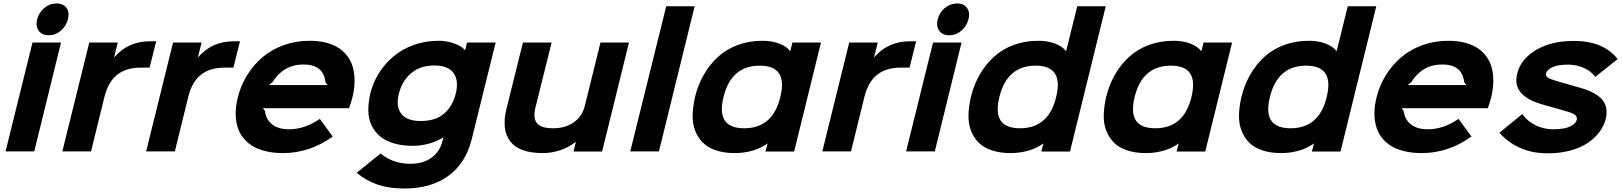

<svg xmlns="http://www.w3.org/2000/svg" viewBox="-20 -876 9383 1111"><path d="M333 -629.9 178.2 0H12.2L168 -629.9ZM262.2 -671.9Q222.7 -671.9 203.9 -698.5Q185.1 -725.1 194.8 -764.2Q205.1 -803.7 236.3 -829.8Q267.6 -856 307.1 -856Q346.7 -856 365 -829.8Q383.3 -803.7 373 -764.2Q362.8 -724.6 331.8 -698.2Q300.8 -671.9 262.2 -671.9Z M883.8 -637.2 845.7 -484.9H797.9Q709.5 -484.9 657.2 -442.9Q605 -400.9 583.5 -312L506.8 0H340.8L496.6 -629.9H661.6L640.6 -545.9H642.6Q722.2 -637.2 847.7 -637.2Z M1368.7 -637.2 1330.6 -484.9H1282.7Q1194.3 -484.9 1142.1 -442.9Q1089.8 -400.9 1068.4 -312L991.7 0H825.7L981.4 -629.9H1146.5L1125.5 -545.9H1127.4Q1207 -637.2 1332.5 -637.2Z M1536.1 -383.8H1875.5L1863.3 -399.9Q1852.5 -502.9 1736.3 -502.9Q1620.6 -502.9 1556.2 -399.9ZM2018.6 -310.1Q2011.2 -280.3 1999.5 -250H1501.5L1513.2 -233.9Q1518.6 -185.1 1554.4 -156.5Q1590.3 -127.9 1652.3 -127.9Q1742.7 -127.9 1830.6 -188L1905.3 -85.9Q1771.5 9.8 1618.2 9.8Q1561.5 9.8 1515.6 -1.5Q1469.7 -12.7 1437.5 -33.4Q1405.3 -54.2 1383.8 -83Q1362.3 -111.8 1352.8 -147.5Q1343.3 -183.1 1343.8 -224.1Q1344.2 -265.1 1355.5 -310.1Q1372.6 -380.9 1410.2 -441.4Q1447.8 -502 1500.5 -546.1Q1553.2 -590.3 1623 -615.2Q1692.9 -640.1 1770.5 -640.1Q1825.2 -640.1 1869.1 -628.4Q1913.1 -616.7 1943.8 -595.5Q1974.6 -574.2 1995.1 -544.2Q2015.6 -514.2 2024.2 -477.3Q2032.7 -440.4 2031.5 -398.4Q2030.3 -356.4 2018.6 -310.1Z M2617.2 -334Q2635.7 -408.7 2604.7 -452.9Q2573.7 -497.1 2493.2 -497.1Q2411.6 -497.1 2358.9 -452.4Q2306.2 -407.7 2288.1 -334Q2269.5 -260.3 2301.8 -218Q2334 -175.8 2414.1 -175.8Q2499.5 -175.8 2549.1 -218Q2598.6 -260.3 2617.2 -334ZM2682.1 -629.9H2848.1L2709 -67.9Q2674.8 67.9 2575 141.4Q2475.1 214.8 2318.8 214.8Q2233.4 214.8 2167.7 193.1Q2102.1 171.4 2043.9 124L2182.1 12.2Q2254.9 71.8 2354 71.8Q2428.7 71.8 2477.3 36.4Q2525.9 1 2541 -62L2545.9 -80.1H2543.9Q2508.8 -58.1 2462.6 -45.2Q2416.5 -32.2 2370.1 -32.2Q2307.1 -32.2 2258.3 -46.6Q2209.5 -61 2178.5 -87.6Q2147.5 -114.3 2129.6 -151.6Q2111.8 -189 2111.3 -235.4Q2110.8 -281.7 2123 -335.9Q2138.7 -398.9 2173.1 -453.6Q2207.5 -508.3 2257.3 -550Q2307.1 -591.8 2374.8 -616Q2442.4 -640.1 2519 -640.1Q2564 -640.1 2606.9 -625Q2649.9 -609.9 2669.9 -586.9H2671.9Z M3619.6 -629.9 3463.9 1H3298.8L3312 -54.2H3309.6Q3272.5 -23.9 3222.7 -7.1Q3172.9 9.8 3121.6 9.8Q2983.9 9.8 2932.4 -58.1Q2880.9 -126 2910.6 -246.1L3005.9 -629.9H3171.9L3078.6 -254.9Q3063.5 -194.3 3085.9 -164.1Q3108.4 -133.8 3181.6 -133.8Q3250.5 -133.8 3299.3 -167.5Q3348.1 -201.2 3363.8 -262.2L3454.6 -629.9Z M3999.5 -839.8 3793 0H3627L3835 -839.8Z M4495.1 -314Q4540.5 -496.1 4376.5 -496.1Q4210.4 -496.1 4166.5 -314Q4121.6 -133.8 4286.1 -133.8Q4451.7 -133.8 4495.1 -314ZM4730.5 -629.9 4575.2 1H4409.2L4421.4 -44.9H4419.4Q4384.8 -19 4335.4 -4.6Q4286.1 9.8 4231.4 9.8Q4170.4 9.8 4123.3 -5.9Q4076.2 -21.5 4047.4 -50.3Q4018.6 -79.1 4002.7 -119.4Q3986.8 -159.7 3987.8 -208.5Q3988.8 -257.3 4001.5 -314Q4019 -385.3 4052.7 -444.1Q4086.4 -502.9 4134.8 -547.1Q4183.1 -591.3 4249.3 -615.7Q4315.4 -640.1 4392.6 -640.1Q4444.8 -640.1 4487.5 -624.3Q4530.3 -608.4 4551.3 -581.1H4553.2L4565.4 -629.9Z M5281.2 -637.2 5243.2 -484.9H5195.3Q5106.9 -484.9 5054.7 -442.9Q5002.4 -400.9 4981 -312L4904.3 0H4738.3L4894 -629.9H5059.1L5038.1 -545.9H5040Q5119.6 -637.2 5245.1 -637.2Z M5543.9 -629.9 5389.2 0H5223.1L5378.9 -629.9ZM5473.1 -671.9Q5433.6 -671.9 5414.8 -698.5Q5396 -725.1 5405.8 -764.2Q5416 -803.7 5447.3 -829.8Q5478.5 -856 5518.1 -856Q5557.6 -856 5575.9 -829.8Q5594.2 -803.7 5584 -764.2Q5573.7 -724.6 5542.7 -698.2Q5511.7 -671.9 5473.1 -671.9Z M6091.3 -314Q6136.7 -496.1 5972.7 -496.1Q5806.6 -496.1 5762.7 -314Q5717.8 -133.8 5882.3 -133.8Q6047.9 -133.8 6091.3 -314ZM6378.4 -839.8 6171.4 1H6005.4L6017.6 -44.9H6015.6Q5981 -19 5931.6 -4.6Q5882.3 9.8 5827.6 9.8Q5766.6 9.8 5719.5 -5.9Q5672.4 -21.5 5643.6 -50.3Q5614.7 -79.1 5598.9 -119.4Q5583 -159.7 5584 -208.5Q5585 -257.3 5597.7 -314Q5615.2 -385.3 5648.9 -444.1Q5682.6 -502.9 5731 -547.1Q5779.3 -591.3 5845.5 -615.7Q5911.6 -640.1 5988.8 -640.1Q6041 -640.1 6083.7 -624.3Q6126.5 -608.4 6147.5 -581.1H6149.4L6213.4 -839.8Z M6874 -314Q6919.4 -496.1 6755.4 -496.1Q6589.4 -496.1 6545.4 -314Q6500.5 -133.8 6665 -133.8Q6830.6 -133.8 6874 -314ZM7109.4 -629.9 6954.1 1H6788.1L6800.3 -44.9H6798.3Q6763.7 -19 6714.4 -4.6Q6665 9.8 6610.4 9.8Q6549.3 9.8 6502.2 -5.9Q6455.1 -21.5 6426.3 -50.3Q6397.5 -79.1 6381.6 -119.4Q6365.7 -159.7 6366.7 -208.5Q6367.7 -257.3 6380.4 -314Q6397.9 -385.3 6431.6 -444.1Q6465.3 -502.9 6513.7 -547.1Q6562 -591.3 6628.2 -615.7Q6694.3 -640.1 6771.5 -640.1Q6823.7 -640.1 6866.5 -624.3Q6909.2 -608.4 6930.2 -581.1H6932.1L6944.3 -629.9Z M7656.7 -314Q7702.1 -496.1 7538.1 -496.1Q7372.1 -496.1 7328.1 -314Q7283.2 -133.8 7447.8 -133.8Q7613.3 -133.8 7656.7 -314ZM7943.8 -839.8 7736.8 1H7570.8L7583 -44.9H7581.1Q7546.4 -19 7497.1 -4.6Q7447.8 9.8 7393.1 9.8Q7332 9.8 7284.9 -5.9Q7237.8 -21.5 7209 -50.3Q7180.2 -79.1 7164.3 -119.4Q7148.4 -159.7 7149.4 -208.5Q7150.4 -257.3 7163.1 -314Q7180.7 -385.3 7214.4 -444.1Q7248 -502.9 7296.4 -547.1Q7344.7 -591.3 7410.9 -615.7Q7477.1 -640.1 7554.2 -640.1Q7606.4 -640.1 7649.2 -624.3Q7691.9 -608.4 7712.9 -581.1H7714.8L7778.8 -839.8Z M8125.5 -383.8H8464.8L8452.6 -399.9Q8441.9 -502.9 8325.7 -502.9Q8210 -502.9 8145.5 -399.9ZM8607.9 -310.1Q8600.6 -280.3 8588.9 -250H8090.8L8102.5 -233.9Q8107.9 -185.1 8143.8 -156.5Q8179.7 -127.9 8241.7 -127.9Q8332 -127.9 8419.9 -188L8494.6 -85.9Q8360.8 9.8 8207.5 9.8Q8150.9 9.8 8105 -1.5Q8059.1 -12.7 8026.9 -33.4Q7994.6 -54.2 7973.1 -83Q7951.7 -111.8 7942.1 -147.5Q7932.6 -183.1 7933.1 -224.1Q7933.6 -265.1 7944.8 -310.1Q7961.9 -380.9 7999.5 -441.4Q8037.1 -502 8089.8 -546.1Q8142.6 -590.3 8212.4 -615.2Q8282.2 -640.1 8359.9 -640.1Q8414.6 -640.1 8458.5 -628.4Q8502.4 -616.7 8533.2 -595.5Q8564 -574.2 8584.5 -544.2Q8605 -514.2 8613.5 -477.3Q8622.1 -440.4 8620.8 -398.4Q8619.6 -356.4 8607.9 -310.1Z M9271.5 -188Q9261.2 -147 9234.6 -111.6Q9208 -76.2 9166.5 -48.3Q9125 -20.5 9065.4 -4.6Q9005.9 11.2 8935.5 11.2Q8763.2 11.2 8656.2 -107.9L8788.6 -215.8Q8818.4 -174.3 8865.5 -151.1Q8912.6 -127.9 8966.3 -127.9Q9031.7 -127.9 9064.9 -144Q9098.1 -160.2 9103.5 -181.2Q9107.9 -198.2 9095 -210.2Q9082 -222.2 9034.2 -234.9Q9028.8 -236.3 8983.2 -249.5Q8937.5 -262.7 8930.2 -264.2Q8912.1 -269 8897 -273.9Q8881.8 -278.8 8865 -285.2Q8848.1 -291.5 8834.7 -298.6Q8821.3 -305.7 8808.3 -314.9Q8795.4 -324.2 8785.6 -334.2Q8775.9 -344.2 8768.6 -356.7Q8761.2 -369.1 8757.6 -383.3Q8753.9 -397.5 8754.2 -414.3Q8754.4 -431.2 8759.3 -450.2Q8779.8 -533.7 8867.7 -586.4Q8955.6 -639.2 9086.4 -639.2Q9258.8 -639.2 9340.3 -534.2L9211.4 -431.2Q9186.5 -464.4 9144.8 -483.2Q9103 -502 9053.2 -502Q8991.2 -502 8960.7 -486.1Q8930.2 -470.2 8926.3 -452.1Q8921.4 -434.1 8942.1 -423.6Q8962.9 -413.1 9022.5 -397Q9034.7 -394 9116.2 -370.1Q9210.9 -344.7 9249.5 -301.3Q9288.1 -257.8 9271.5 -188Z"/></svg>

Font: Sinkin Sans 700 Bold Italic
Style: Bold Italic
Weight: 700
Italic angle: -112°
Designer: Keith Bates
Foundry: K-Type
Version: Sinkin Sans (version 1.0)  by Keith Bates   •   © 2014   www